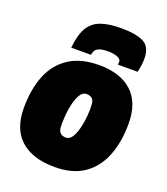

<svg xmlns="http://www.w3.org/2000/svg" viewBox="-143 -877 856 987"><g transform="rotate(20 285.0 -384.0)"><path d="M271 10Q150 10 84.5 -48.5Q19 -107 19 -222Q19 -324 49.5 -400Q80 -476 144.5 -518.5Q209 -561 309 -561Q425 -561 489 -502.5Q553 -444 553 -329Q553 -228 522.5 -151.5Q492 -75 430 -32.5Q368 10 271 10ZM276 -152Q295 -153 308 -174Q321 -195 329 -227.5Q337 -260 340 -294.5Q343 -329 341 -357Q340 -382 326.5 -391Q313 -400 296 -399Q277 -398 264 -377Q251 -356 243 -323.5Q235 -291 232.5 -256.5Q230 -222 231 -194Q233 -169 246 -160Q259 -151 276 -152ZM352 -778Q431 -778 473 -757Q515 -736 515 -670Q515 -638 505 -596H397Q399 -606 399 -611Q399 -627 377.5 -635Q356 -643 330 -643Q295 -643 278.5 -636Q262 -629 257 -618.5Q252 -608 250 -596H142Q149 -668 172.5 -707.5Q196 -747 240 -762.5Q284 -778 352 -778Z"/></g></svg>

Font: Georama Black
Style: Italic
Weight: 900
Italic angle: -9°
Designer: Jean-Baptiste Levee
Foundry: Production Type
Version: Version 1.000